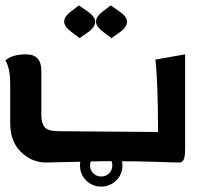

<svg xmlns="http://www.w3.org/2000/svg" viewBox="-38 -606 759 716"><path d="M62.5 -21.5Q0 -62 0 -146.5V-295.9Q0 -320.8 -4.2 -342.8Q-8.3 -364.7 -18.1 -380.9Q8.3 -403.3 59.1 -403.3Q116.2 -403.3 116.2 -341.8V-175.8Q116.2 -147 128.4 -131.8Q140.6 -116.7 182.6 -116.7L551.3 -113.8Q551.3 -299.3 541.5 -383.8L652.3 -403.3V-53.2Q652.3 -21.5 647 -10.7Q641.6 0 631.8 0Q611.3 0 549.1 -2.4Q486.8 -4.9 351.1 -4.9L135.3 0Q93.8 0 62.5 -21.5ZM339.4 89.8Q306.2 89.8 283.2 66.9Q260.3 43.9 260.3 10.7Q260.3 -22.5 283.2 -45.4Q306.2 -68.4 339.4 -68.4Q372.6 -68.4 395.5 -45.4Q418.5 -22.5 418.5 10.7Q418.5 43.9 395.5 66.9Q372.6 89.8 339.4 89.8ZM339.4 52.2Q356.9 52.2 368.9 40.3Q380.9 28.3 380.9 10.7Q380.9 -6.8 368.9 -18.8Q356.9 -30.8 339.4 -30.8Q321.8 -30.8 309.8 -18.8Q297.9 -6.8 297.9 10.7Q297.9 28.3 309.8 40.3Q321.8 52.2 339.4 52.2ZM258.8 -463.9 227.1 -487.8Q201.2 -507.8 201.2 -525.4Q201.2 -543.9 227.5 -564L256.3 -585.9L290 -562.5Q316.9 -543.5 316.9 -525.4Q316.9 -504.4 291 -486.3ZM377.4 -463.9 345.7 -487.8Q319.8 -507.8 319.8 -525.4Q319.8 -543.9 346.2 -564L375 -585.9L408.7 -562.5Q435.5 -543.5 435.5 -525.4Q435.5 -504.4 409.7 -486.3Z"/></svg>

Font: ALMAS
Style: Bold
Weight: 700
Designer: ALMAS Font/ by Husham Jawad Kadhim, derived from the Bainsely font by/ Paul James MIller
Foundry: High-Logic / Made with FontCreator
Version: Version 1.411;September 19, 2021;FontCreator 14.0.0.2814 32-